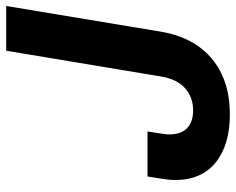

<svg xmlns="http://www.w3.org/2000/svg" viewBox="-92 -676 777 633"><g transform="rotate(-90 296.5 -359.5)"><path d="M235.8 9.8Q135.3 9.8 77.4 -36.9Q19.5 -83.5 19.5 -170.9Q19.5 -178.2 20.3 -187.7Q21 -197.3 23.7 -214.6Q26.4 -231.9 31.2 -261.7H179.7Q175.3 -234.4 173.1 -220.2Q170.9 -206.1 170.4 -199.7Q169.9 -193.4 169.9 -189Q169.9 -150.9 190.7 -131.1Q211.4 -111.3 249 -111.3Q292 -111.3 322 -137.7Q352.1 -164.1 360.8 -217.3L445.8 -727.5H593.3L508.8 -218.8Q490.7 -109.4 419.7 -49.8Q348.6 9.8 235.8 9.8Z"/></g></svg>

Font: Inter 16pt
Style: Bold Italic
Weight: 700
Italic angle: -9.3988°
Version: Version 4.001;git-66647c0bb